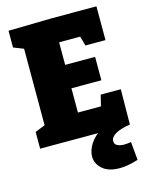

<svg xmlns="http://www.w3.org/2000/svg" viewBox="-136 -796 867 1109"><g transform="rotate(-15 298.0 -241.0)"><path d="M443 -211H563L561 0H24V-100L109 -134L84 -95V-610L108 -572L24 -605V-705L284 -710H551V-508H431L408 -591L444 -565H259L289 -595V-400L259 -430H468V-290H259L289 -325V-115L259 -145H456L419 -115ZM440 228Q373 228 337.5 196.5Q302 165 302 122Q302 87 325.5 49Q349 11 399 -20.5Q449 -52 529 -66L561 0Q507 7 475 25Q443 43 443 67Q443 88 461 95.5Q479 103 501 103Q512 103 522 101.5Q532 100 541 99L551 208Q520 218 492 223Q464 228 440 228Z"/></g></svg>

Font: Bitter Thin Black
Style: Regular
Weight: 900
Version: Version 3.020